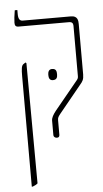

<svg xmlns="http://www.w3.org/2000/svg" viewBox="-60 -684 514 961"><g transform="rotate(-5 197.5 -203.5)"><path d="M207 7C217 7 220 1 220 -7V-80C220 -93 224 -98 234 -111L346 -248C358 -262 365 -272 365 -297V-551C365 -569 362 -592 330 -592H87C72 -592 65 -603 65 -627V-647H52C48 -625 45 -597 45 -585C45 -571 49 -564 64 -564H319C331 -564 338 -557 338 -545V-291C338 -282 336 -277 328 -268L213 -128C199 -110 190 -95 190 -80V-7C190 1 198 7 207 7ZM60 240H65C75 236 84 232 90 226L87 -378L83 -382L72 -375C62 -368 60 -352 60 -314ZM191 -310C191 -295 195 -282 212 -282C232 -282 235 -295 235 -310C235 -325 232 -338 212 -338C196 -338 191 -325 191 -310Z"/></g></svg>

Font: Noto Serif Hebrew ExtraCondensed Thin
Style: Regular
Weight: 100
Width: 2
Designer: Monotype Design Team
Foundry: Monotype Imaging Inc.
Version: Version 2.004